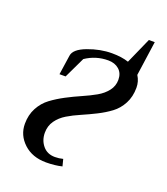

<svg xmlns="http://www.w3.org/2000/svg" viewBox="-108 -621 612 704"><g transform="rotate(20 198.0 -268.5)"><path d="M30.8 -100.1Q30.8 -134.8 45.4 -162.1Q60.1 -189.5 83.7 -207Q107.4 -224.6 135.7 -239.5Q164.1 -254.4 192.6 -266.8Q221.2 -279.3 244.9 -292.7Q268.6 -306.2 283.2 -325.2Q297.9 -344.2 297.9 -368.2Q297.9 -394 281.5 -408.4Q265.1 -422.9 238.8 -422.9Q190.9 -422.9 150.9 -396L111.8 -314H87.9L99.1 -390.1Q102.5 -416.5 149.9 -434.3Q197.3 -452.1 243.2 -452.1Q280.8 -452.1 308.1 -442.9L353 -543.9H376L356.9 -409.2Q370.1 -388.7 370.1 -363.8Q370.1 -328.6 355.7 -301.5Q341.3 -274.4 318.6 -257.6Q295.9 -240.7 268.3 -226.8Q240.7 -212.9 212.9 -200.9Q185.1 -189 162.4 -175.3Q139.6 -161.6 125.2 -141.4Q110.8 -121.1 110.8 -94.2Q110.8 -64.9 128.2 -43.9Q145.5 -22.9 175.8 -22.9Q191.9 -22.9 207 -26.9L213.9 0Q186 6.8 151.9 6.8Q98.1 6.8 64.5 -24.4Q30.8 -55.7 30.8 -100.1Z"/></g></svg>

Font: Dihjauti
Style: Bold Italic
Weight: 700
Italic angle: -9°
Designer: T. Christopher White
Version: Version 3.0.0